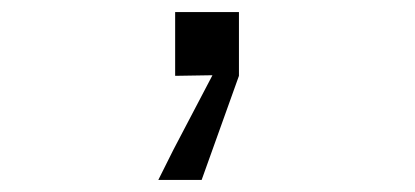

<svg xmlns="http://www.w3.org/2000/svg" viewBox="-20 -126 690 319"><path d="M271 0V-106H377V0L315 173H243L268 123L333 -1Z"/></svg>

Font: Azeret Mono Light
Style: Regular
Weight: 300
Designer: Martin Vácha
Foundry: Displaay
Version: Version 1.002